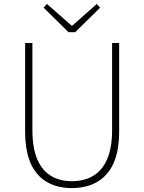

<svg xmlns="http://www.w3.org/2000/svg" viewBox="-20 -945 734 978"><path d="M346 13C464 13 587 -47 587 -272V-726H551V-280C551 -81 453 -22 346 -22C241 -22 145 -81 145 -280V-726H108V-272C108 -47 228 13 346 13ZM329 -781H363L490 -906L473 -925L349 -815H344L219 -925L202 -906Z"/></svg>

Font: Source Han Sans JP VF
Style: Regular
Weight: 250
Designer: Ryoko NISHIZUKA 西塚涼子 (kana, bopomofo & ideographs); Paul D. Hunt (Latin, Greek & Cyrillic); Sandoll Communications 산돌커뮤니
Foundry: Adobe
Version: Version 2.004;hotconv 1.0.118;makeotfexe 2.5.65603